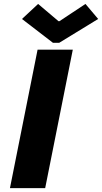

<svg xmlns="http://www.w3.org/2000/svg" viewBox="-20 -978 530 998"><path d="M31.7 0 175.3 -719.7H358.4L214.8 0ZM255.4 -755.4 94.2 -879.4 178.2 -957.5 284.2 -867.7H288.6L424.3 -957.5L490.2 -879.4L287.6 -755.4Z"/></svg>

Font: Reddit Sans Black
Style: Italic
Weight: 900
Italic angle: -11.25°
Designer: Stephen Hutchings
Version: Version 1.013